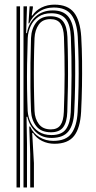

<svg xmlns="http://www.w3.org/2000/svg" viewBox="-20 -628 426 848"><path d="M113.5 200V52.2L109.2 -69.2H113.2Q127 -38.5 154.5 -22.1Q182 -5.8 215.2 -5.8Q272 -5.8 295.8 -38.9Q319.5 -72 323 -133.2Q326 -193 327 -247.9Q328 -302.8 327.1 -356.2Q326.2 -409.8 323.5 -465.2Q319.8 -529.2 295.6 -562Q271.5 -594.8 217.2 -594.8Q179.2 -594.8 150.6 -574.9Q122 -555 109.2 -524.8H105.8L110.8 -600H125.2V-593.2L119.8 -559.5H123Q138 -582.2 163.8 -594.9Q189.5 -607.5 220.5 -607.5Q279.2 -607.5 306.8 -572.6Q334.2 -537.8 338.8 -465.2Q341.8 -413 342.4 -359Q343 -305 342.1 -249Q341.2 -193 338.2 -134Q334.2 -62.2 307.1 -27.6Q280 7 220.5 7Q191.2 7 165.9 -5.4Q140.5 -17.8 125.8 -40.8H122.2L129.8 92.2V200ZM53 200V-600H68.5V200ZM83.8 200V-600H99.2L95.5 -481.8H99Q106.2 -526 136.5 -554Q166.8 -582 213.5 -582Q260 -582 282.4 -553.6Q304.8 -525.2 308.2 -465Q311.2 -410.8 311.9 -357.5Q312.5 -304.2 311.6 -249Q310.8 -193.8 307.8 -133.5Q305 -76.5 282.4 -48Q259.8 -19.5 209.5 -18.8Q166.2 -18.2 138.4 -44.8Q110.5 -71.2 100.8 -112.2H97.2L99.2 6.2V200ZM207.2 -31.5Q252.8 -31.5 271.5 -57.9Q290.2 -84.2 292.5 -132.5Q295.5 -212.8 296 -294.1Q296.5 -375.5 293 -464Q290.8 -518.8 270.4 -544.1Q250 -569.5 206.5 -569.5Q172.8 -569.5 150.1 -553.9Q127.5 -538.2 115.6 -513.4Q103.8 -488.5 102.5 -460.2Q100.5 -400.2 99.6 -344.2Q98.8 -288.2 99.5 -236.6Q100.2 -185 102.2 -138Q104 -110.8 115.9 -86.4Q127.8 -62 150.6 -46.8Q173.5 -31.5 207.2 -31.5ZM205 -43.8Q161 -43.8 139.9 -71.2Q118.8 -98.8 117 -137.5Q115 -188.5 114.4 -241.5Q113.8 -294.5 114.5 -349.4Q115.2 -404.2 117 -460Q119 -502 140.2 -529.1Q161.5 -556.2 202.8 -556.2Q241.2 -556.2 258.6 -533.6Q276 -511 277.8 -464.8Q279.8 -408.8 280.2 -355Q280.8 -301.2 280 -246.8Q279.2 -192.2 277.2 -134Q275.8 -88.5 259.1 -66.1Q242.5 -43.8 205 -43.8ZM204.8 -56.5Q233.5 -56.5 247 -75.4Q260.5 -94.2 262 -134.2Q265.2 -221.2 265.4 -299.2Q265.5 -377.2 262.5 -464.8Q261 -504 247.2 -523.8Q233.5 -543.5 202.5 -543.5Q167.8 -543.5 151 -519.2Q134.2 -495 132.5 -460Q130.5 -408.8 129.8 -354.6Q129 -300.5 129.8 -245.8Q130.5 -191 132.5 -137.5Q134 -103.5 151.6 -80Q169.2 -56.5 204.8 -56.5Z"/></svg>

Font: Big Shoulders Inline Display Thin Medium
Style: Regular
Weight: 500
Version: Version 2.002